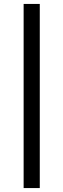

<svg xmlns="http://www.w3.org/2000/svg" viewBox="-20 -740 322 975"><path d="M100 215V-720H182V215Z"/></svg>

Font: Radio Canada
Style: Regular
Weight: 400
Designer: Charles Daoud, Etienne Aubert Bonn, Alexandre Saumier Demers, Jacques Le Bailly
Foundry: Radio-Canada
Version: Version 2.104;gftools[0.9.28.dev5+ged2979d]